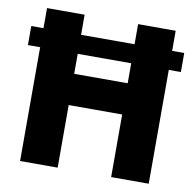

<svg xmlns="http://www.w3.org/2000/svg" viewBox="-74 -714 804 790"><g transform="rotate(10 328.5 -319.5)"><path d="M9 -475.5V-555H648V-475.5ZM217 0H60V-639H217ZM597.5 0H440.5V-639H597.5ZM150 -392H499.5V-261.5H150Z"/></g></svg>

Font: Anek Latin Medium
Style: Bold
Weight: 700
Version: Version 1.003